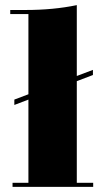

<svg xmlns="http://www.w3.org/2000/svg" viewBox="-20 -739 408 750"><path d="M343 -466V-446L36 -329V-350ZM91 -25V-684H20V-700H80Q189 -700 280 -719V-25H344V-9H29V-25Z"/></svg>

Font: Elsie Swash Caps Black
Style: Regular
Weight: 900
Designer: Alejandro Inler
Foundry: Alejandro Inler
Version: 1.001